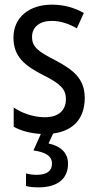

<svg xmlns="http://www.w3.org/2000/svg" viewBox="-20 -567 421 827"><path d="M273 138C273 91 241 62 189 51L209 8C295 -3 345 -56 345 -145C345 -228 296 -266 219 -307C144 -345 118 -365 118 -408C118 -450 150 -477 203 -477C241 -477 278 -464 311 -445L341 -511C300 -534 255 -547 204 -547C105 -547 38 -492 38 -405C38 -321 89 -283 167 -243C240 -207 264 -182 264 -141C264 -92 233 -62 173 -62C123 -62 72 -81 39 -104V-21C68 -5 107 7 156 10L124 81C173 88 204 103 204 138C204 168 183 186 138 186C122 186 105 184 92 180V234C104 238 123 240 146 240C227 240 273 204 273 138Z"/></svg>

Font: Noto Sans Myanmar UI Condensed
Style: Regular
Weight: 400
Width: 3
Designer: Monotype Design Team
Foundry: Monotype Imaging Inc.
Version: Version 2.103